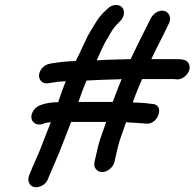

<svg xmlns="http://www.w3.org/2000/svg" viewBox="-20 -697 799 789"><path d="M382.7 -94 368.2 -31C363.2 -9.4 377.7 10 399.7 10C421.6 10 445.2 -9.4 450.2 -31L464.7 -94C472.5 -127.8 485.8 -155.2 498 -195C500.7 -195 502.6 -194.7 503.8 -194C525.4 -192.9 549.3 -191.7 567.9 -190L579.6 -189C630.3 -182.9 658.5 -266.9 606.3 -270L595.6 -271C576.3 -274.1 550.8 -274.8 527.7 -276H525.7L531.9 -294C542.2 -321.3 552.9 -347.3 563.9 -372H695.9L703.7 -371C736.7 -367 771.4 -407 755.3 -436.5C746.1 -453.3 726.5 -454 697.8 -454H601.8C625.3 -504.5 647.8 -544.7 669.7 -592L675.2 -603C685.2 -626.8 673.1 -647.3 655.5 -652C632.5 -658.1 608.3 -640.2 599.4 -621L593.8 -610C591.1 -604 588 -597.7 584.4 -591C560.5 -544.6 541.9 -506.2 516.8 -454C489 -454 429.1 -451 414.1 -451L377.7 -449C378.1 -451 378.8 -452.7 379.8 -454C393 -483.6 407 -518 422.9 -541C435.2 -563.7 447 -584.5 463.5 -600L473.8 -610C492.1 -628.2 494.3 -654.4 481.1 -667.5C466.6 -681.9 439.4 -678.6 422.8 -662L412.5 -652C386.8 -629.7 371.7 -601.5 352.6 -570C330.9 -534.9 312.6 -486.1 291 -446H286C249.2 -444.7 224.7 -441.8 194.9 -437L184.4 -435C172.6 -433 162.5 -427.3 154 -418C126.3 -387.5 144.1 -348.6 180 -355L191.4 -357C207.4 -358.6 211.7 -360.7 230.6 -362C235.9 -362 242.7 -362.3 250.8 -363C249.8 -361.7 249.3 -360.7 249.1 -360C241.5 -341.3 232.5 -317 222.3 -287C221.5 -283.7 220.4 -280.3 219 -277C195.9 -277 176 -274.2 158.1 -269L146.2 -265C134.6 -261 125.3 -253.8 118.2 -243.5C94.1 -208.2 120.6 -175.6 156.4 -188L168.3 -192C172 -193.3 177.1 -194 183.8 -194C185.3 -194.7 187 -195 189 -195C172.4 -154.7 160.7 -122.1 145.2 -83C130 -44.9 117.3 -21.3 103.8 14L99.2 25C95.3 36.3 95.6 46.7 100.1 56C114.1 85.1 165.1 72.8 177.2 38L181.8 27C197.1 -8.6 206.2 -30.1 222.9 -69C240.1 -111.3 254.7 -151.7 272.3 -196H416.3C403.9 -157.7 390.4 -127.5 382.7 -94ZM479.9 -372C467.6 -342.7 455.2 -309.1 443.2 -278H302.2C315.9 -317.4 323.2 -337.5 335.5 -366C379.9 -368.7 419.3 -369.7 464.7 -371C470 -371 475.1 -371.3 479.9 -372Z"/></svg>

Font: HoneyBee
Style: BdIt
Weight: 700
Foundry: Cannot Into Space Fonts
Version: Version 0.89